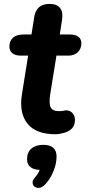

<svg xmlns="http://www.w3.org/2000/svg" viewBox="-20 -663 443 963"><path d="M89.7 -187.9 121.1 -384.1H84Q57 -384.1 42 -395.9Q27.1 -407.6 27.1 -429.3Q27.1 -458.5 45.7 -474.3Q64.2 -490 97.9 -490H137.9L151.7 -577.6Q161.9 -643.4 228.7 -643.4Q265 -643.4 281.1 -623.1Q297.1 -602.7 291.5 -565.4L279.9 -490H330Q357.9 -490 373 -478.7Q388.1 -467.4 388.1 -445.9Q388.1 -419 370.7 -401.6Q353.2 -384.1 323.2 -384.1H263.1L232.7 -195.7Q224.4 -145.8 233.7 -125.7Q243.1 -105.5 276.2 -105.5Q290 -105.5 298.4 -107.5Q305.2 -109.5 311.7 -109.5Q331.9 -109.5 343.9 -95.4Q355.9 -81.2 355.9 -61.4Q355.9 -34.7 341.5 -19.3Q327 -4 303 2.8Q297.4 4.6 294.8 4.8Q274.6 10.4 259.8 10.4Q159.9 10.4 117.6 -43.1Q75.3 -96.7 89.7 -187.9ZM156.7 225.4Q168.9 212.3 175.6 197.4Q182.3 182.5 184.5 165.7L184.7 189.1Q151 189.1 133.4 175.5Q115.7 161.9 115.7 135.5Q115.7 100.4 137.8 82Q159.8 63.5 197.5 63.5Q230.2 63.5 246.9 78.1Q263.7 92.7 263.7 122Q263.7 159 246.4 199.7Q229.2 240.5 202.4 266.1Q185.4 282.1 167.3 279Q149.3 275.9 144.4 259.5Q139.5 243.1 156.7 225.4Z"/></svg>

Font: SN Pro Thin
Style: Italic
Weight: 200
Italic angle: -9°
Designer: Tobias Whetton
Foundry: Supernotes
Version: Version 1.003;Glyphs 3.3 (3324)